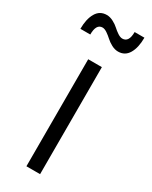

<svg xmlns="http://www.w3.org/2000/svg" viewBox="-191 -770 645 814"><g transform="rotate(30 131.0 -363.0)"><path d="M258.8 -722.2Q258.8 -673.8 241.7 -644.5Q224.6 -615.2 190.9 -615.2Q174.8 -615.2 158.4 -624Q142.1 -632.8 131.1 -643.1Q120.1 -653.3 107.2 -662.1Q94.2 -670.9 84 -670.9Q53.2 -670.9 53.2 -619.1H4.9Q4.9 -667 22 -696.5Q39.1 -726.1 73.2 -726.1Q88.9 -726.1 105.2 -717.5Q121.6 -709 132.3 -699Q143.1 -689 156 -680.4Q168.9 -671.9 179.2 -671.9Q210.9 -671.9 210.9 -722.2ZM98.1 -523.9H165V0H98.1Z"/></g></svg>

Font: Montserrat arm Light
Style: Regular
Weight: 300
Designer: Julieta Ulanovsky
Foundry: Julieta Ulanovsky
Version: Version 6.000;PS 006.000;hotconv 1.0.88;makeotf.lib2.5.64775